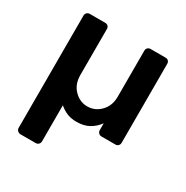

<svg xmlns="http://www.w3.org/2000/svg" viewBox="-165 -657 963 995"><g transform="rotate(30 316.5 -160.0)"><path d="M91 200Q81 200 73.5 193Q66 186 66 176V-496Q66 -506 73 -513Q80 -520 91 -520H182Q193 -520 199.5 -513.5Q206 -507 206 -496V-221Q206 -166 239.5 -132Q273 -98 318 -98Q363 -98 396.5 -132Q430 -166 430 -221V-496Q430 -507 437 -513.5Q444 -520 454 -520H543Q554 -520 560.5 -513.5Q567 -507 567 -496V-24Q567 -14 560.5 -7Q554 0 543 0H460Q450 0 443 -7Q436 -14 436 -24V-65Q414 -35 383.5 -18Q353 -1 309 -1Q277 -1 252.5 -11Q228 -21 206 -40V176Q206 186 199 193Q192 200 182 200Z"/></g></svg>

Font: Rubik AZ
Style: Regular
Weight: 500
Designer: Hubert and Fischer
Foundry: Hubert & Fischer
Version: Version 2.000